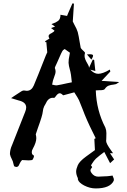

<svg xmlns="http://www.w3.org/2000/svg" viewBox="-20 -897 738 1113"><path d="M309.6 -402.3Q336.4 -406.7 367.7 -414.1L396.5 -419.9Q392.6 -467.8 384.3 -496.1Q378.9 -514.2 377.4 -532.7Q377.4 -554.2 382.3 -574.2L385.3 -591.3L355 -612.8Q351.6 -610.4 345.7 -606.4Q339.8 -602.5 310.1 -532.2L300.8 -512.2Q297.9 -506.3 297.9 -503.9Q297.9 -502.4 298.3 -501.5Q302.2 -492.2 302.2 -482.9Q302.2 -470.2 293.9 -450.2Q290 -440.4 287.1 -430.2Q285.6 -421.9 283.7 -414.1L282.2 -406.2Q286.6 -405.8 290.5 -404.8Q298.3 -402.3 305.7 -402.3ZM509.8 -551.3 483.9 -581.5Q493.7 -582.5 501 -582.5Q519.5 -582.5 519.5 -574.7Q519.5 -567.4 509.8 -551.3ZM530.3 -26.9Q529.8 -41 528.8 -54.7L526.9 -91.8L533.7 -94.7V-98.1L517.1 -131.8Q481.9 -201.7 459 -263.7Q448.7 -290 438 -315.9Q432.6 -328.1 410.6 -361.8L353 -346.2Q349.1 -344.7 346.7 -344.7Q345.7 -344.7 345.2 -345.2Q334.5 -356.4 326.2 -356.4Q315.4 -356.4 303.2 -338.9Q301.8 -336.4 299.8 -334.5Q296.4 -329.6 293.5 -329.6L286.1 -330.1Q258.8 -330.1 243.7 -293.9Q240.2 -287.1 236.3 -281.2Q229.5 -267.1 228 -249.5Q226.6 -229 199.7 -155.3Q187.5 -121.1 187.5 -119.1V-117.2Q190.4 -106 190.4 -95.7Q190.4 -71.8 170.9 -36.1Q164.1 -24.9 164.1 -15.1Q164.1 -11.7 165.5 -6.1Q167 -0.5 176.8 5.4L177.2 6.8Q177.2 14.2 169.9 27.3Q167 32.7 147 32.7Q137.2 32.7 126.5 31.7L108.4 30.8V30.3L105.5 33.7Q100.6 38.6 97.7 44.4Q95.2 48.3 93 53.5Q90.8 58.6 88.4 63Q83.5 70.8 74.2 70.8Q70.8 70.8 65.4 68.6Q60.1 66.4 57.9 52.5Q55.7 38.6 48.1 24.7Q40.5 10.7 37.6 -3.4Q37.6 -28.8 49.3 -54.7L49.8 -55.7Q76.7 -125 104.5 -194.3Q115.2 -220.7 125.5 -247.6Q131.8 -262.2 131.8 -273.9Q131.8 -304.7 88.9 -314.5Q67.4 -320.3 44.4 -328.1L62 -340.3Q84 -355 104 -367.7Q111.8 -372.6 118.7 -372.6L122.1 -372.1Q128.9 -370.6 134.8 -370.6Q162.6 -370.6 175.8 -401.4Q203.1 -466.8 228.5 -532.2Q250.5 -588.4 252.2 -590.1Q253.9 -591.8 253.9 -594.2Q252 -619.6 249.5 -642.1L248.5 -653.8L249.5 -654.8Q249 -654.8 248 -653.6Q247.1 -652.3 245.6 -651.4L240.7 -657.7L266.6 -673.3Q261.7 -681.6 261.7 -687.5Q261.7 -697.3 278.3 -704.6Q293 -712.4 295.9 -719.2Q292 -722.2 287.1 -726.1Q282.2 -730 275.9 -734.4L290.5 -739.7L299.3 -742.7Q297.4 -744.6 278.3 -757.3Q281.2 -758.8 284.7 -759.8Q303.2 -765.6 316.9 -775.9Q330.6 -786.1 330.6 -811.5L368.7 -804.7L375 -820.3Q387.2 -847.7 399.9 -877.4Q405.8 -876 408.7 -876L401.9 -772.5L412.1 -752Q424.3 -731.4 430.7 -710.9Q437 -685.1 440.9 -658.7Q443.8 -639.2 447.8 -620.1Q448.7 -616.7 457 -608.4Q458.5 -607.4 466.3 -599.6Q472.7 -593.3 472.7 -590.8V-589.8Q470.2 -581.1 470.2 -573.2Q470.2 -555.7 485.8 -530.3Q495.6 -514.2 495.6 -507.3L496.1 -503.9L517.1 -549.8L518.1 -552.2L525.9 -549.3L532.7 -485.4L503.4 -493.2Q525.4 -469.2 549.3 -469.2Q575.7 -469.2 616.7 -493.7L619.6 -482.4L568.8 -428.2L670.9 -421.4L660.2 -414.1Q652.3 -407.7 637.7 -406.5Q623 -405.3 610.1 -400.6Q597.2 -396 586.9 -380.4Q582 -374 559.1 -374H553.7Q543.5 -374 535.2 -373Q539.1 -256.8 590.8 -157.2Q596.7 -142.6 596.7 -125.5L596.2 -97.2L595.7 -85.9L595.2 -80.1Q595.2 -64.5 624 -24.9Q629.9 -17.1 635.3 -8.8H617.7L641.6 27.3Q640.6 27.8 618.2 48.8L584.5 -16.1Q559.1 2.4 536.1 22.5Q523.4 35.2 515.1 49.3Q511.7 55.7 507.3 61.5Q508.3 63 510 65.2Q511.7 67.4 512.9 69.1Q514.2 70.8 514.2 71.8Q514.2 73.2 513.2 73.7Q504.4 83 504.4 91.8Q504.4 96.7 510.3 105.5Q525.4 127 549.3 127Q563.5 127 579.6 125.5Q591.8 124.5 602.5 124.5Q612.8 124 623 122.1L632.3 120.6Q633.8 125.5 636.2 130.4Q640.1 137.7 640.1 144.5Q640.1 147.5 639.2 150.9Q618.2 195.3 534.7 195.3Q501.5 195.3 467.8 178.2Q437 162.1 431.6 143.6V140.1Q431.6 137.7 431.2 135.3Q421.4 115.7 421.4 97.2Q421.4 83 430.9 60.8Q440.4 38.6 478.5 10.7Z"/></svg>

Font: Unutterable
Style: Regular
Weight: 400
Designer: GGBotNet
Foundry: f0n7.com
Version: 1.00